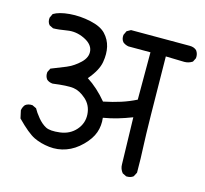

<svg xmlns="http://www.w3.org/2000/svg" viewBox="-85 -654 792 742"><g transform="rotate(15 311.0 -282.5)"><path d="M479.5 -6.8 463.9 -14.6Q452.1 -29.3 452.1 -46.9L447.3 -234.4Q417 -222.7 390.1 -214.8Q363.3 -207 334 -202.1Q337.9 -170.9 328.1 -143.1Q318.4 -115.2 290.5 -87.4Q262.7 -59.6 230 -47.9Q197.3 -36.1 162.6 -40Q127.9 -43.9 100.6 -57.1Q73.2 -70.3 27.3 -117.2L20.5 -148.4Q22.5 -161.1 30.3 -170.9Q41 -179.7 58.6 -178.7L75.2 -170.9Q83 -156.2 98.6 -137.2Q114.3 -118.2 131.8 -108.9Q149.4 -99.6 188.5 -104.5Q227.5 -109.4 251.5 -136.7Q275.4 -164.1 272.9 -199.7Q270.5 -235.4 245.1 -257.8Q219.7 -280.3 194.8 -283.7Q169.9 -287.1 112.3 -279.3Q98.6 -280.3 88.9 -288.1Q79.1 -299.8 81.1 -317.4L88.9 -333Q119.1 -344.7 147.5 -356.4Q175.8 -368.2 199.7 -391.1Q223.6 -414.1 219.7 -439.9Q215.8 -465.8 182.1 -481.9Q148.4 -498 113.8 -492.2Q79.1 -486.3 58.6 -486.3L43 -494.1Q33.2 -504.9 35.2 -522.5L43 -539.1Q65.4 -552.7 106.9 -556.2Q148.4 -559.6 190.9 -550.3Q233.4 -541 252.9 -520Q272.5 -499 278.8 -471.7Q285.2 -444.3 279.3 -410.2Q273.4 -376 238.3 -335Q281.2 -307.6 318.4 -262.7Q356.4 -270.5 386.7 -280.3Q417 -290 446.3 -304.7V-494.1H358.4Q345.7 -496.1 335.9 -503.9Q326.2 -514.6 328.1 -532.2L335.9 -548.8L351.6 -557.6H586.9Q603.5 -557.6 614.3 -547.9Q624 -535.2 622.1 -517.6L614.3 -502Q599.6 -492.2 582 -492.2L507.8 -494.1Q510.7 -201.2 513.7 -144.5Q516.6 -87.9 516.6 -31.2L507.8 -14.6Q497.1 -5.9 479.5 -6.8Z"/></g></svg>

Font: JasonHandwriting4
Style: Regular
Weight: 400
Version: Version 1.01.21